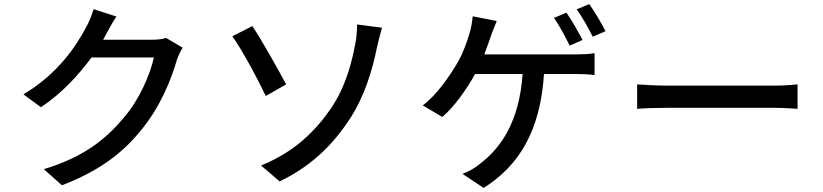

<svg xmlns="http://www.w3.org/2000/svg" viewBox="-20 -858 4040 942"><path d="M676 -224C766 -334 821 -469 848 -565C855 -585 866 -608 876 -624L795 -672C776 -665 750 -663 722 -663H486C491 -672 496 -681 500 -689C511 -709 531 -747 551 -777L439 -813C431 -784 415 -745 403 -725C356 -637 269 -499 95 -395L181 -332C286 -402 365 -490 429 -576H735C717 -492 661 -363 585 -278C498 -174 388 -86 195 -28L284 51C471 -21 585 -110 676 -224Z M1696 -274C1769 -387 1806 -510 1830 -628C1835 -650 1845 -690 1854 -722L1732 -738C1732 -717 1730 -676 1723 -642C1706 -553 1678 -436 1603 -325C1529 -217 1426 -113 1261 -46L1352 32C1513 -45 1617 -154 1696 -274ZM1384 -444C1348 -511 1264 -662 1218 -730L1120 -680C1144 -647 1176 -592 1209 -533L1214 -524C1239 -477 1264 -429 1284 -387L1384 -444Z M2951 -705C2933 -741 2897 -801 2871 -838L2809 -812C2837 -775 2867 -720 2888 -678L2951 -705ZM2838 -662C2818 -701 2784 -760 2759 -796L2698 -770C2725 -732 2755 -675 2775 -634L2838 -662ZM2649 -495H2805C2829 -495 2865 -494 2897 -490V-597C2867 -592 2827 -591 2802 -591H2356C2369 -624 2380 -657 2389 -683C2397 -704 2407 -731 2417 -755L2299 -778C2297 -750 2291 -718 2282 -689C2270 -651 2253 -599 2225 -551C2189 -490 2125 -393 2054 -341L2150 -284C2209 -334 2270 -421 2311 -495H2544C2528 -259 2435 -129 2333 -53C2311 -34 2281 -17 2249 -5L2353 64C2529 -47 2631 -219 2649 -495Z M3893 -444C3868 -442 3832 -438 3784 -438H3251C3197 -438 3139 -442 3106 -444V-324C3140 -327 3196 -329 3251 -329H3784C3828 -329 3871 -325 3893 -324V-444Z"/></svg>

Font: Glow Sans SC Normal Medium
Style: Regular
Weight: 600
Designer: Ryoko NISHIZUKA (kana, bopomofo & ideographs); Paul D. Hunt (Latin, Greek & Cyrillic); Sandoll Communications, Soo-young
Version: Version 0.93